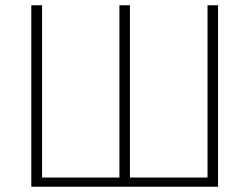

<svg xmlns="http://www.w3.org/2000/svg" viewBox="-20 -710 948 730"><path d="M809 -690V0H99V-690H140V-35H434V-690H474V-35H769V-690Z"/></svg>

Font: Exo 2.0 Extra Light
Style: Regular
Weight: 250
Designer: Natanael Gama
Version: Version 1.001;PS 001.001;hotconv 1.0.70;makeotf.lib2.5.58329